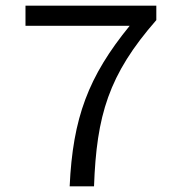

<svg xmlns="http://www.w3.org/2000/svg" viewBox="-20 -658 640 678"><path d="M226 0H312C321 -250 363 -394 532 -587V-638H70V-567H438C292 -388 237 -242 226 0Z"/></svg>

Font: Hasklig
Style: Regular
Weight: 400
Monospace: yes
Designer: Paul D. Hunt, Teo Tuominen
Foundry: Adobe Systems Incorporated
Version: Version 2.030;PS 1.0;hotconv 16.6.51;makeotf.lib2.5.65220